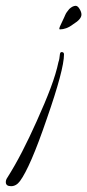

<svg xmlns="http://www.w3.org/2000/svg" viewBox="-69 -373 300 660"><path d="M183 -290Q170 -280 158.5 -276Q147 -272 138 -272Q136 -272 135 -273V-275Q135 -279 144 -297Q149 -307 151.5 -313Q154 -319 155 -321Q157 -326 160.5 -331Q164 -336 169 -342Q181 -353 191 -353Q198 -353 204 -343Q211 -332 211 -323Q211 -307 183 -290ZM-31 267Q-49 267 -49 253Q-49 245 -44 238Q-18 197 7 148.5Q32 100 57 44Q86 -20 105 -70.5Q124 -121 132 -160Q134 -165 135 -171.5Q136 -178 137 -187Q138 -194 143 -194Q151 -194 151 -186Q151 -134 92 35Q63 120 40 173Q17 226 0 249Q-13 267 -31 267Z"/></svg>

Font: Ruthie
Style: Regular
Weight: 400
Designer: Robert E. Leuschke
Foundry: Robert E. Leuschke
Version: Version 1.012